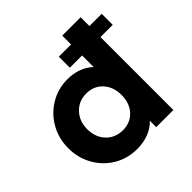

<svg xmlns="http://www.w3.org/2000/svg" viewBox="-195 -927 1108 1108"><g transform="rotate(-45 359.0 -372.5)"><path d="M33 -273Q33 -352 70 -417Q107 -482 170.5 -520Q234 -558 311 -558Q359 -558 399.5 -543Q440 -528 468 -500V-595H368V-685H468V-757H618V-685H718V-595H618V0H478V-52Q449 -21 406 -4.5Q363 12 312 12Q233 12 169.5 -26Q106 -64 69.5 -129Q33 -194 33 -273ZM330 -123Q391 -123 429.5 -164.5Q468 -206 468 -273Q468 -339 429.5 -381Q391 -423 330 -423Q268 -423 228 -380.5Q188 -338 188 -273Q188 -207 228 -165Q268 -123 330 -123Z"/></g></svg>

Font: Evergrow Sans 
Style: ExtraBold
Weight: 800
Foundry: 10Web
Version: Version 1.000